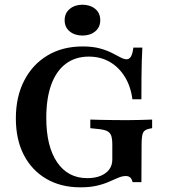

<svg xmlns="http://www.w3.org/2000/svg" viewBox="-20 -778 722 809"><path d="M318.5 11.3Q236.3 11.3 175 -24.6Q113.7 -60.5 80.2 -125.4Q46.8 -190.3 46.8 -279Q46.8 -370.2 81.9 -438.3Q116.9 -506.5 180.2 -544.4Q243.5 -582.3 328.2 -582.3Q370.2 -582.3 400 -574.2Q429.8 -566.1 451.2 -555.2Q472.6 -544.4 487.5 -536.3Q502.4 -528.2 513.7 -528.2Q525 -528.2 531.9 -539.9Q538.7 -551.6 541.9 -577.4H579.8Q578.2 -550 577.4 -521Q576.6 -491.9 576.2 -454Q575.8 -416.1 575.8 -359.7H537.9Q530.6 -415.3 505.2 -455.6Q479.8 -496 441.5 -517.7Q403.2 -539.5 354 -539.5Q297.6 -539.5 257.3 -509.3Q216.9 -479 196 -421.4Q175 -363.7 175 -281.5Q175 -161.3 220.6 -94.4Q266.1 -27.4 347.6 -27.4Q380.6 -27.4 404 -37.1Q427.4 -46.8 440.3 -64.1Q453.2 -81.5 453.2 -105.6V-168.5Q453.2 -193.5 448.4 -206.9Q443.5 -220.2 430.2 -226.2Q416.9 -232.3 391.1 -234.7L360.5 -237.9V-274.2Q377.4 -273.4 402 -273Q426.6 -272.6 453.6 -272.2Q480.6 -271.8 504.8 -271.8H515.3H520.2Q542.7 -271.8 570.6 -272.6Q598.4 -273.4 621 -274.2V-237.9L612.1 -236.3Q589.5 -232.3 583.1 -219.4Q576.6 -206.5 576.6 -168.5L575.8 -10.5H538.7Q535.5 -24.2 528.6 -30.2Q521.8 -36.3 509.7 -36.3Q496 -36.3 479 -29.4Q462.1 -22.6 439.9 -12.5Q417.7 -2.4 388.3 4.4Q358.9 11.3 318.5 11.3ZM327.4 -628.2Q295.2 -628.2 273.8 -645.6Q252.4 -662.9 252.4 -692.7Q252.4 -722.6 273.8 -740.3Q295.2 -758.1 327.4 -758.1Q359.7 -758.1 381 -740.7Q402.4 -723.4 402.4 -692.7Q402.4 -662.9 381 -645.6Q359.7 -628.2 327.4 -628.2Z"/></svg>

Font: Playfair 9pt
Style: Bold
Weight: 700
Designer: Claus Eggers Sørensen
Foundry: Claus Eggers Sørensen
Version: Version 2.203